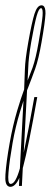

<svg xmlns="http://www.w3.org/2000/svg" viewBox="-47 -701 192 724"><path d="M-8 3.5Q-12.5 3.5 -15.5 1.5Q-29.5 -5.5 -26.5 -43Q-23.5 -89.5 -10.5 -162Q1 -227 18 -284.5Q32.5 -333 44 -363.5L44.5 -375.5Q46 -407.5 47 -441.8Q48 -476 59.5 -541Q73 -617.5 83.2 -649.2Q93.5 -681 109.5 -681Q113 -681 115.5 -679.5Q125 -674.5 124.5 -649.5Q123 -617.5 109.5 -541Q98.5 -477.5 85.5 -441.2Q72.5 -405 58 -368Q56.5 -364.5 55 -360.5L42.5 -125.5Q58.5 -200.5 82.5 -335H93.5Q60 -145.5 40 -71Q39.5 -69.5 39 -68L35.5 0H24.5L26 -30.5Q11 3.5 -8 3.5ZM28 -66 41.5 -321Q35.5 -302.5 28.5 -279.5Q11 -222 0.5 -162Q-11.5 -93.5 -15 -50.5Q-18.5 -11.5 -9 -8Q-7.5 -7.5 -6.5 -7.5Q11.5 -7.5 28 -66ZM57 -397Q67 -422 76 -446.5Q88.5 -482.5 98.5 -541Q111 -611.5 113.5 -641Q115.5 -667.5 109 -670Q108 -670 107.5 -670Q99.5 -670 91.2 -640.8Q83 -611.5 70.5 -541Q60.5 -482 59.5 -446Q58.5 -418 57 -397Z"/></svg>

Font: Anybody UltraCondensed Thin
Style: Italic
Weight: 100
Width: 1
Italic angle: -10°
Designer: Tyler Finck
Foundry: Etcetera Type Company
Version: Version 1.010; ttfautohint (v1.8.3) -l 8 -r 50 -G 200 -x 14 